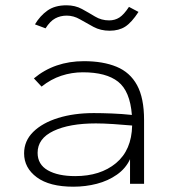

<svg xmlns="http://www.w3.org/2000/svg" viewBox="-20 -694 640 725"><path d="M257 11Q167 11 119 -24.5Q71 -60 71 -115Q71 -162 105.5 -196Q140 -230 199.5 -248.5Q259 -267 334 -267Q364 -267 402.5 -265.5Q441 -264 478 -260Q471 -350 426 -385.5Q381 -421 293 -421Q251 -421 211.5 -408Q172 -395 137 -367L108 -398Q186 -463 297 -463Q369 -463 420 -442Q471 -421 497.5 -372.5Q524 -324 524 -241V0H471V-93Q455 -58 421.5 -34.5Q388 -11 345.5 0Q303 11 257 11ZM122 -117Q122 -73 160.5 -51Q199 -29 264 -29Q359 -29 418 -78Q477 -127 479 -220Q447 -223 408.5 -225.5Q370 -228 342 -228Q242 -228 182 -199.5Q122 -171 122 -117ZM467 -668 503 -649Q477 -609 453 -593.5Q429 -578 394 -578Q360 -578 333 -592.5Q306 -607 282 -621Q258 -635 232 -635Q208 -635 188.5 -624.5Q169 -614 152 -587L112 -602Q131 -634 159 -654Q187 -674 231 -674Q264 -674 289.5 -660Q315 -646 339 -631.5Q363 -617 392 -617Q414 -617 431 -628Q448 -639 467 -668Z"/></svg>

Font: Inconsolata Expanded Light
Style: Regular
Weight: 300
Width: 7
Monospace: yes
Designer: Raph Levien, Cyreal, Brenton Simpson
Foundry: Raph Levien, Cyreal, Google
Version: Version 3.001; ttfautohint (v1.8.2.53-6de2)